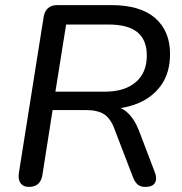

<svg xmlns="http://www.w3.org/2000/svg" viewBox="-20 -725 713 752"><path d="M93 7Q71 7 60.5 -7.5Q50 -22 54 -48L151 -659Q155 -682 168.5 -693.5Q182 -705 205 -705H415Q530 -705 588 -654Q646 -603 646 -514Q646 -441 612 -392.5Q578 -344 519.5 -320Q461 -296 387 -298V-311H405Q449 -311 477.5 -285.5Q506 -260 524 -214L585 -54Q593 -35 591 -21Q589 -7 578.5 0Q568 7 549 7Q530 7 519 -2.5Q508 -12 500 -33L429 -218Q414 -260 388.5 -277Q363 -294 315 -294H186L146 -39Q142 -16 129 -4.5Q116 7 93 7ZM197 -366H391Q468 -366 511.5 -403Q555 -440 555 -508Q555 -568 518.5 -598.5Q482 -629 404 -629H239Z"/></svg>

Font: Nunito Medium
Style: Italic
Weight: 500
Designer: Vernon Adams
Foundry: Vernon Adams
Version: Version 3.601